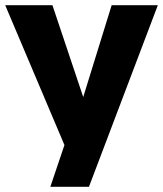

<svg xmlns="http://www.w3.org/2000/svg" viewBox="-26 -551 625 736"><path d="M221 5 167 165H315L579 -531H402L293 -179L175 -531H-6Z"/></svg>

Font: Geom ExtraBold
Style: Bold
Weight: 800
Version: Version 1.102